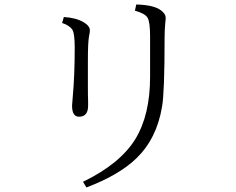

<svg xmlns="http://www.w3.org/2000/svg" viewBox="-20 -804 1040 847"><path d="M261.7 -729Q315.9 -725.6 349.6 -705.6Q376.5 -689 376.5 -669.9Q376.5 -660.6 372.6 -643.1Q367.7 -616.2 367.7 -535.6V-420.9Q367.7 -374 368.7 -358.9V-337.9Q368.7 -289.1 328.6 -289.1Q297.9 -289.1 297.9 -337.9Q297.9 -344.7 300.8 -375Q309.6 -471.2 309.6 -592.8Q309.6 -654.8 299.8 -671.9Q286.6 -692.4 253.9 -702.6ZM346.2 -2Q509.3 -81.1 576.7 -189.9Q642.1 -296.4 642.1 -464.8V-643.1Q642.1 -706.5 631.3 -725.1Q620.6 -744.6 575.2 -756.8L581.1 -784.2Q659.7 -782.2 690.9 -757.8Q710.9 -742.2 710.9 -726.1Q710.9 -715.8 709 -702.1Q706.1 -672.9 706.1 -636.2Q706.1 -394.5 694.8 -333Q671.4 -191.9 581.1 -105Q504.4 -31.2 361.3 22.9Z"/></svg>

Font: I.Ming
Style: Regular
Weight: 400
Designer: Ichiten Fonts Project
Version: Version 6.11; Dec 27, 2019